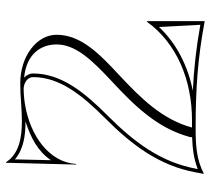

<svg xmlns="http://www.w3.org/2000/svg" viewBox="-51 -636 697 635"><g transform="rotate(-90 297.5 -318.5)"><path d="M468 -480C468 -416.9 416.5 -363 347 -298.2C267.1 -223.7 192.1 -149.1 162.2 -40.5C161.5 -37.4 161.1 -34.7 161 -31.6C124.9 -30.4 89.4 -26.2 55.9 -13L56.8 -17.8C78.4 -134.4 143.7 -222.1 232.4 -310.8C306.6 -385 372 -462.1 372 -558C372 -569.3 366.2 -579.8 358.2 -587.2C435.7 -580 468 -532.5 468 -480ZM45 -20 40 6 41 7C87.8 -17.4 135.6 -20 190 -20C317.2 -20 420.2 -13.6 545 10V-181H543C471 -81 348.5 -32 217 -32H193.1C220.1 -130.4 289 -200.4 368.8 -274.8C436.8 -338.2 500 -399.1 500 -480C500 -546.2 428.2 -600 339.7 -600C317.7 -600 295.6 -598.8 273.8 -597.2C253 -595.8 232.7 -594.6 213.2 -594.6C160.4 -594.6 105.7 -604 78.7 -647H76.7L70.7 -415H72.7C78 -503.6 165.4 -568.3 273.8 -585C294.8 -588.2 316.9 -588.9 319.7 -588.9C341.9 -588.9 360 -575.1 360 -558C360 -467.9 298.1 -393.4 224 -319.3C134.6 -230 67.2 -140.1 45 -20ZM213.2 -582.6C160.1 -565.5 115.6 -542.8 85.2 -498.7L87.9 -617.8C121.4 -588.5 169.1 -582.6 213.2 -582.6ZM314.8 -29.3C396.7 -45.4 471.5 -83.2 525.8 -141.2L533 -4.4C455.6 -18.4 387.2 -25.7 314.8 -29.3Z"/></g></svg>

Font: Sortefax
Style: Medium
Weight: 500
Designer: gluk
Foundry: gluk
Version: Version 0.261